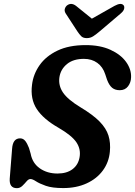

<svg xmlns="http://www.w3.org/2000/svg" viewBox="-20 -944 687 977"><path d="M301.5 13Q245.5 13 213 1.5Q180.5 -10 163 -21.5Q145.5 -33 135 -33Q125 -33 115.2 -21.2Q105.5 -9.5 93.5 2Q81.5 13.5 66 13.5Q26.5 13.5 29.5 -34.5L41.5 -186.5Q45 -240 82 -240Q98 -240 108.2 -227.2Q118.5 -214.5 127.5 -191L136 -162Q145 -113.5 182.8 -87.2Q220.5 -61 272.5 -61Q320 -61 349.2 -83.2Q378.5 -105.5 385 -144.5Q392 -185 368.8 -219.8Q345.5 -254.5 277.5 -294Q200.5 -338 167 -389.2Q133.5 -440.5 143 -513Q149.5 -567 181.8 -612.8Q214 -658.5 272.5 -686.5Q331 -714.5 416 -714.5Q490 -714.5 542.2 -690.5Q594.5 -666.5 621.5 -629Q648.5 -591.5 647 -551Q646.5 -524.5 631.5 -504.8Q616.5 -485 589.5 -485Q566 -485 551 -497Q536 -509 525 -537.5L515.5 -566Q503.5 -603.5 475.2 -624Q447 -644.5 407 -644.5Q353 -644.5 321 -618.2Q289 -592 282.5 -552Q276 -509.5 300.5 -473.2Q325 -437 390.5 -397.5Q453 -360 486.8 -325.5Q520.5 -291 532 -254Q543.5 -217 539 -171.5Q534 -118 503.2 -76.2Q472.5 -34.5 420.8 -10.8Q369 13 301.5 13ZM488.5 -785.5Q469.5 -769.5 454.8 -759.8Q440 -750 421.5 -750Q403 -750 393.2 -759.8Q383.5 -769.5 373 -785.5L314 -876Q306.5 -888.5 310.2 -900Q314 -911.5 322.5 -917.5Q343.5 -932 367 -914L447.5 -849L562.5 -914Q595.5 -932 608.5 -917.5Q614 -911.5 611.8 -900Q609.5 -888.5 595 -876Z"/></svg>

Font: Fraunces 9pt S100 SemiBold
Style: Italic
Weight: 600
Italic angle: -16°
Version: Version 1.000; ttfautohint (v1.8.3)